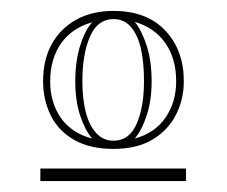

<svg xmlns="http://www.w3.org/2000/svg" viewBox="-20 -743 416 352"><path d="M188 -470Q145 -470 116 -486.5Q87 -503 73 -531.5Q59 -560 59 -594Q59 -633 74.5 -661.5Q90 -690 119 -706.5Q148 -723 188 -723Q249 -723 283 -687Q317 -651 317 -594Q317 -560 302 -531.5Q287 -503 258.5 -486.5Q230 -470 188 -470ZM54 -411V-434H321V-411ZM188 -485Q217 -485 230.5 -516Q244 -547 244 -594Q244 -628 238.5 -653Q233 -678 220.5 -693Q208 -708 188 -708Q159 -708 145 -676Q131 -644 131 -594Q131 -563 137 -538.5Q143 -514 156 -499.5Q169 -485 188 -485ZM72 -594Q72 -555 91.5 -527Q111 -499 149 -489Q136 -504 127 -531Q118 -558 118 -594Q118 -631 127 -659.5Q136 -688 149 -702Q112 -692 92 -663.5Q72 -635 72 -594ZM227 -489Q264 -499 283.5 -527.5Q303 -556 303 -594Q303 -635 283.5 -663.5Q264 -692 227 -703Q240 -687 249 -659Q258 -631 258 -594Q258 -559 249 -531.5Q240 -504 227 -489Z"/></svg>

Font: Kalnia Glaze Thin Medium
Style: Regular
Weight: 500
Version: Version 1.110